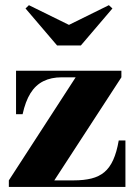

<svg xmlns="http://www.w3.org/2000/svg" viewBox="-20 -740 536 760"><path d="M15 0V-26L279.5 -434H224.5Q182.5 -434 151.5 -418.5Q120.5 -403 100.5 -370.8Q80.5 -338.5 69.5 -288H43.5V-460H460.5V-434L195 -26H272Q312 -26 342 -33.5Q372 -41 393 -58.5Q414 -76 428 -106.8Q442 -137.5 450 -184H476.5V0ZM206 -560 81 -706.5 94.5 -719.5 253 -641.5 411 -719.5 425 -706.5 300 -560Z"/></svg>

Font: Bodoni Moda 9pt ExtraBold
Style: Regular
Weight: 800
Designer: Owen Earl
Foundry: indestructible type
Version: Version 2.005